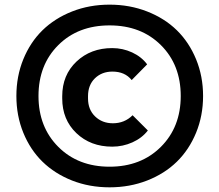

<svg xmlns="http://www.w3.org/2000/svg" viewBox="-20 -762 935 818"><path d="M606.9 7.1Q532.7 36.1 446.8 36.1Q360.8 36.1 287.1 7.1Q213.4 -22 161.1 -73Q108.9 -124 79.3 -196.5Q49.8 -269 49.8 -353Q49.8 -437 79.3 -509.5Q108.9 -582 161.1 -633.1Q213.4 -684.1 287.1 -713.1Q360.8 -742.2 446.8 -742.2Q532.7 -742.2 606.9 -713.1Q681.2 -684.1 733.4 -633.1Q785.6 -582 815.4 -509.5Q845.2 -437 845.2 -353Q845.2 -269 815.4 -196.5Q785.6 -124 733.4 -73Q681.2 -22 606.9 7.1ZM750 -353Q750 -485.8 665.5 -569.8Q581.1 -653.8 446.8 -653.8Q312.5 -653.8 228.3 -569.8Q144 -485.8 144 -353Q144 -220.7 228.5 -136.2Q313 -51.8 446.8 -51.8Q580.6 -51.8 665.3 -136.2Q750 -220.7 750 -353ZM458 -137.2Q365.7 -137.2 305.4 -194.8Q245.1 -252.4 245.1 -342.8V-352.1Q245.1 -442.4 305.9 -499.8Q366.7 -557.1 458 -557.1Q502.9 -557.1 543 -538.6Q583 -520 606.9 -487.8L541 -420.9Q512.2 -457 459 -457Q414.1 -457 384.5 -428.5Q355 -399.9 355 -352.1V-342.8Q355 -294.9 385.3 -265.9Q415.5 -236.8 460.9 -236.8Q510.7 -236.8 544.9 -271L609.9 -206.1Q585 -173.8 544.2 -155.5Q503.4 -137.2 458 -137.2Z"/></svg>

Font: SUSE
Style: Bold
Weight: 700
Designer: Rene Bieder
Foundry: SUSE
Version: Version 1.000